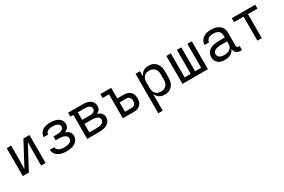

<svg xmlns="http://www.w3.org/2000/svg" viewBox="108 -1706 4583 3098"><g transform="rotate(-30 2400.0 -156.5)"><path d="M88 0V-520H171V-312Q171 -255 169.5 -198Q168 -141 167 -84L399 -520H512V0H429V-208Q429 -265 430.5 -322Q432 -379 433 -436L201 0Z M903 8Q877 8 851.5 5.5Q826 3 801.5 -4.5Q777 -12 754.5 -24.5Q732 -37 714.5 -56Q697 -75 687.5 -99.5Q678 -124 678 -149V-150H761Q761 -135 768 -121Q775 -107 787 -97Q799 -87 813 -81Q827 -75 842 -71.5Q857 -68 872 -67Q887 -66 903 -66Q918 -66 933.5 -67Q949 -68 964 -71.5Q979 -75 993.5 -81Q1008 -87 1020 -97Q1032 -107 1038.5 -121Q1045 -135 1045 -151Q1045 -166 1038 -180.5Q1031 -195 1018.5 -204.5Q1006 -214 991.5 -219.5Q977 -225 962 -228.5Q947 -232 931.5 -233Q916 -234 900 -234H836V-307H900Q914 -307 927.5 -308Q941 -309 954.5 -312Q968 -315 981 -319.5Q994 -324 1005.5 -332.5Q1017 -341 1023 -353.5Q1029 -366 1029 -380Q1029 -393 1023 -405.5Q1017 -418 1006.5 -427Q996 -436 983 -441Q970 -446 957 -449Q944 -452 930 -453Q916 -454 903 -454Q889 -454 875 -453Q861 -452 848 -448.5Q835 -445 822 -439.5Q809 -434 799 -424.5Q789 -415 783 -402Q777 -389 777 -376V-375H694V-377Q694 -401 702.5 -424Q711 -447 727 -465.5Q743 -484 764 -496.5Q785 -509 808 -516Q831 -523 855 -525.5Q879 -528 903 -528Q927 -528 951 -525.5Q975 -523 998 -516.5Q1021 -510 1042 -498Q1063 -486 1079 -468.5Q1095 -451 1103.5 -428Q1112 -405 1112 -381Q1112 -362 1106.5 -344Q1101 -326 1089 -312Q1077 -298 1061 -288Q1045 -278 1028 -271Q1048 -265 1067 -254Q1086 -243 1100.5 -227.5Q1115 -212 1121.5 -191.5Q1128 -171 1128 -150Q1128 -124 1119 -99Q1110 -74 1092.5 -55Q1075 -36 1052 -23.5Q1029 -11 1004.5 -4Q980 3 954 5.5Q928 8 903 8Z M1288 0V-447H1232V-520H1511Q1533 -520 1555 -517.5Q1577 -515 1598 -508Q1619 -501 1638 -489.5Q1657 -478 1671 -460.5Q1685 -443 1691.5 -421.5Q1698 -400 1698 -378Q1698 -361 1694 -344.5Q1690 -328 1680.5 -314Q1671 -300 1657 -289.5Q1643 -279 1628 -272Q1648 -265 1666.5 -254.5Q1685 -244 1699.5 -228.5Q1714 -213 1721 -192.5Q1728 -172 1728 -151Q1728 -126 1719.5 -102Q1711 -78 1694 -60Q1677 -42 1655 -30Q1633 -18 1609 -11.5Q1585 -5 1560.5 -2.5Q1536 0 1511 0ZM1371 -306H1511Q1523 -306 1534.5 -307Q1546 -308 1557.5 -311Q1569 -314 1580 -319.5Q1591 -325 1599 -333.5Q1607 -342 1611.5 -353.5Q1616 -365 1616 -377Q1616 -388 1611.5 -399.5Q1607 -411 1599 -419.5Q1591 -428 1580 -433Q1569 -438 1557.5 -441Q1546 -444 1534.5 -445.5Q1523 -447 1511 -447H1371ZM1371 -74H1511Q1525 -74 1539.5 -75Q1554 -76 1568.5 -79Q1583 -82 1596.5 -87.5Q1610 -93 1621 -102Q1632 -111 1638.5 -124.5Q1645 -138 1645 -152Q1645 -167 1639 -180.5Q1633 -194 1621.5 -203Q1610 -212 1596.5 -218Q1583 -224 1568.5 -227Q1554 -230 1539.5 -231Q1525 -232 1511 -232H1371Z M1952 0V-447H1833V-520H2035V-323H2159Q2180 -323 2201.5 -319Q2223 -315 2242.5 -305.5Q2262 -296 2277.5 -280.5Q2293 -265 2302.5 -245.5Q2312 -226 2316 -204.5Q2320 -183 2320 -161Q2320 -140 2316 -118.5Q2312 -97 2302.5 -77.5Q2293 -58 2277.5 -42.5Q2262 -27 2242.5 -17.5Q2223 -8 2201.5 -4Q2180 0 2159 0ZM2159 -74Q2175 -74 2191.5 -80Q2208 -86 2218.5 -98.5Q2229 -111 2233 -128Q2237 -145 2237 -161Q2237 -178 2233 -194.5Q2229 -211 2218.5 -224Q2208 -237 2191.5 -243Q2175 -249 2159 -249H2035V-74Z M2488 215V-520H2571V-424Q2581 -448 2597 -468.5Q2613 -489 2634.5 -503Q2656 -517 2681.5 -522.5Q2707 -528 2732 -528Q2760 -528 2786.5 -522Q2813 -516 2836 -501Q2859 -486 2876 -464Q2893 -442 2903 -416.5Q2913 -391 2916.5 -364Q2920 -337 2920 -310V-210Q2920 -183 2916.5 -156Q2913 -129 2903 -103.5Q2893 -78 2876 -56Q2859 -34 2836 -19Q2813 -4 2786.5 2Q2760 8 2732 8Q2707 8 2681.5 2.5Q2656 -3 2634.5 -17Q2613 -31 2597 -51.5Q2581 -72 2571 -96V215ZM2701 -65Q2720 -65 2738.5 -69Q2757 -73 2773.5 -82Q2790 -91 2803 -105.5Q2816 -120 2823.5 -137Q2831 -154 2834 -172.5Q2837 -191 2837 -210V-310Q2837 -329 2834 -347.5Q2831 -366 2823.5 -383Q2816 -400 2803 -414.5Q2790 -429 2773.5 -438Q2757 -447 2738.5 -451Q2720 -455 2701 -455Q2682 -455 2664 -451Q2646 -447 2630 -437.5Q2614 -428 2602 -413.5Q2590 -399 2583 -382Q2576 -365 2573.5 -346.5Q2571 -328 2571 -310V-210Q2571 -192 2573.5 -173.5Q2576 -155 2583 -138Q2590 -121 2602 -106.5Q2614 -92 2630 -82.5Q2646 -73 2664 -69Q2682 -65 2701 -65Z M3063 0V-520H3146V-74H3259V-520H3341V-74H3454V-520H3537V0Z M3851 8Q3829 8 3807.5 5Q3786 2 3766.5 -6Q3747 -14 3730 -27.5Q3713 -41 3701.5 -59Q3690 -77 3685 -98.5Q3680 -120 3680 -141Q3680 -169 3689 -195.5Q3698 -222 3717 -242Q3736 -262 3760.5 -274.5Q3785 -287 3812 -294.5Q3839 -302 3866.5 -304.5Q3894 -307 3921 -307H4029V-347Q4029 -363 4025 -379Q4021 -395 4012 -408Q4003 -421 3989.5 -430.5Q3976 -440 3961 -445Q3946 -450 3930 -452Q3914 -454 3898 -454Q3876 -454 3854.5 -450.5Q3833 -447 3813.5 -436.5Q3794 -426 3781.5 -407Q3769 -388 3769 -366H3686Q3686 -391 3694.5 -415Q3703 -439 3718.5 -458.5Q3734 -478 3755 -492Q3776 -506 3799.5 -514Q3823 -522 3848 -525Q3873 -528 3898 -528Q3925 -528 3951.5 -524.5Q3978 -521 4002.5 -511.5Q4027 -502 4048.5 -486Q4070 -470 4085 -448Q4100 -426 4106 -400Q4112 -374 4112 -347V-104Q4112 -97 4114.5 -89Q4117 -81 4122.5 -75.5Q4128 -70 4135.5 -68Q4143 -66 4151 -66H4168V8H4151Q4129 8 4107.5 3Q4086 -2 4068.5 -15.5Q4051 -29 4041 -49Q4031 -69 4030 -91Q4018 -66 3999 -46.5Q3980 -27 3956 -14.5Q3932 -2 3905 3Q3878 8 3851 8ZM3882 -65Q3900 -65 3918 -68Q3936 -71 3953 -77Q3970 -83 3985 -94Q4000 -105 4010.5 -120Q4021 -135 4025 -153Q4029 -171 4029 -189V-234H3921Q3905 -234 3888 -233Q3871 -232 3855 -228.5Q3839 -225 3823 -220Q3807 -215 3793 -205.5Q3779 -196 3771 -181Q3763 -166 3763 -150Q3763 -129 3774 -111Q3785 -93 3802.5 -82.5Q3820 -72 3840.5 -68.5Q3861 -65 3882 -65Z M4459 0V-447H4282V-520H4718V-447H4541V0Z"/></g></svg>

Font: Nova Nerd Font
Style: Regular
Weight: 400
Designer: Belleve Invis
Foundry: Belleve Invis
Version: Version 24.1.4; ttfautohint (v1.8.4);Nerd Fonts 3.1.1